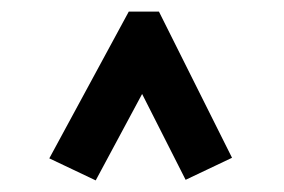

<svg xmlns="http://www.w3.org/2000/svg" viewBox="-20 -644 490 331"><path d="M145 -333 65 -371 202 -624H254L380 -372L300 -334L225 -482Z"/></svg>

Font: Inconsolata SemiCondensed Bold
Style: Regular
Weight: 700
Width: 4
Monospace: yes
Designer: Raph Levien, Cyreal, Brenton Simpson
Foundry: Raph Levien, Cyreal, Google
Version: Version 3.001; ttfautohint (v1.8.2.53-6de2)